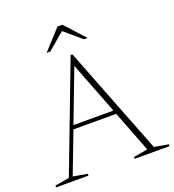

<svg xmlns="http://www.w3.org/2000/svg" viewBox="-156 -975 991 1093"><g transform="rotate(-20 340.0 -429.0)"><path d="M597.5 -26 683.5 -11V0H471.5V-11L557.5 -26L460.5 -276.5H201.5L106 -26L192 -11V0H-4V-11L82.5 -26L331.5 -680H342ZM210 -299.5H452L330 -614.5ZM433.5 -738 331.5 -825 229.5 -738H207L316.5 -858H346L456 -738Z"/></g></svg>

Font: Newsreader 16pt ExtraLight
Style: Regular
Weight: 275
Designer: Hugues Gentile
Foundry: Production Type
Version: Version 1.003; ttfautohint (v1.8.3)